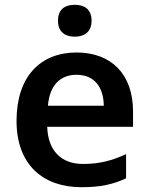

<svg xmlns="http://www.w3.org/2000/svg" viewBox="-20 -771 621 801"><path d="M292 -751C253 -751 222 -734 222 -685C222 -636 253 -618 292 -618C330 -618 362 -636 362 -685C362 -734 330 -751 292 -751ZM299 -552C149 -552 49 -452 49 -267C49 -82 161 10 320 10C400 10 452 -2 506 -27V-128C447 -101 396 -87 326 -87C234 -87 180 -144 177 -242H535V-306C535 -461 445 -552 299 -552ZM299 -459C376 -459 412 -405 413 -330H180C187 -415 231 -459 299 -459Z"/></svg>

Font: Noto Sans Myanmar SemiBold
Style: Regular
Weight: 600
Designer: Monotype Design Team
Foundry: Monotype Imaging Inc.
Version: Version 2.107